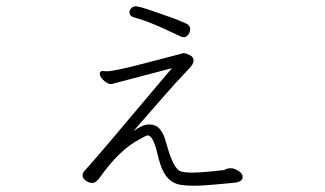

<svg xmlns="http://www.w3.org/2000/svg" viewBox="-20 -556 1040 614"><path d="M416 -536Q433 -533 451.5 -526.5Q470 -520 508 -507Q546 -494 575 -481Q588 -475 588 -463.5Q588 -452 581.5 -444.5Q575 -437 568.5 -437Q562 -437 555.5 -440.5Q549 -444 499.5 -466.5Q450 -489 410 -500Q394 -504 394 -517Q394 -524 400 -530Q406 -536 416 -536ZM540 -379 566 -386Q574 -386 586.5 -380Q599 -374 599 -362.5Q599 -351 585 -337Q542 -292 499 -242.5Q456 -193 407 -137Q436 -158 457 -158Q478 -158 489.5 -145Q501 -132 506.5 -115Q512 -98 518 -77Q524 -56 532 -39Q540 -22 549.5 -13Q559 -4 593 -4Q627 -4 695 -12Q699 -13 703.5 -15.5Q708 -18 718.5 -18Q729 -18 742.5 -9.5Q756 -1 756 10Q756 26 727.5 28.5Q699 31 662.5 34.5Q626 38 601 38Q576 38 557 35Q513 28 494 -27Q487 -47 482 -70Q469 -123 452 -123Q448 -123 425 -110Q361 -76 299 12Q287 29 275.5 29Q264 29 254 21.5Q244 14 244 5.5Q244 -3 251 -10.5Q258 -18 279 -42Q300 -66 328 -99Q356 -132 387 -169Q418 -206 447 -240Q476 -274 498 -300.5Q520 -327 530 -338L336 -287Q324 -287 311.5 -299Q299 -311 299 -320Q299 -329 308 -329L320 -328Q345 -328 432.5 -351Q520 -374 540 -379Z"/></svg>

Font: ToneOZ-Pinyin-WenKai-Light
Style: Light
Weight: 300
Designer: Fontworks Inc.
Foundry: ToneOZ
Version: Version 0.240331